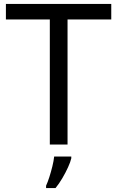

<svg xmlns="http://www.w3.org/2000/svg" viewBox="-20 -734 596 975"><path d="M323 0H233V-635H10V-714H545V-635H323ZM342 70Q338 88 325.5 115.5Q313 143 296.5 171Q280 199 262 221H214V209Q222 192 230.5 165.5Q239 139 246 110.5Q253 82 255 61H342Z"/></svg>

Font: Noto Sans Sogdian
Style: Regular
Weight: 400
Designer: Monotype Design Team
Foundry: Monotype Imaging Inc.
Version: Version 2.002; ttfautohint (v1.8.4.7-5d5b)